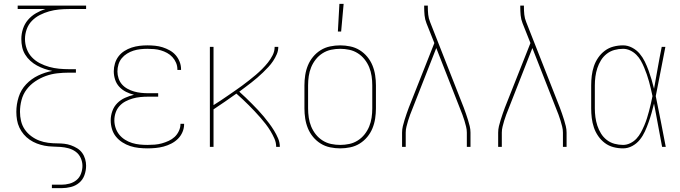

<svg xmlns="http://www.w3.org/2000/svg" viewBox="-20 -764 3540 999"><path d="M250 215V197H300Q321 197 341.5 191.5Q362 186 378 173Q394 160 401.5 139.5Q409 119 409 99Q409 78 400 58Q391 38 374 25.5Q357 13 336.5 7.5Q316 2 295 0.5Q274 -1 253 -1.5Q232 -2 211.5 -6Q191 -10 171.5 -17.5Q152 -25 134.5 -37Q117 -49 103.5 -65Q90 -81 81 -100Q72 -119 68.5 -140Q65 -161 65 -182Q65 -221 77 -259Q89 -297 116 -325.5Q143 -354 178.5 -371Q214 -388 252 -395Q231 -399 211 -406Q191 -413 172.5 -423Q154 -433 138 -447.5Q122 -462 111 -480Q100 -498 95.5 -518.5Q91 -539 91 -561Q91 -588 99.5 -614Q108 -640 125.5 -660.5Q143 -681 167 -695Q191 -709 216 -717H72V-735H428V-717H339Q313 -717 287 -714.5Q261 -712 236 -705Q211 -698 187.5 -686Q164 -674 146 -655.5Q128 -637 119 -612Q110 -587 110 -561Q110 -535 119 -510Q128 -485 146 -466Q164 -447 187.5 -435Q211 -423 236 -416Q261 -409 287 -406.5Q313 -404 339 -404H375V-386H339Q308 -386 277.5 -382.5Q247 -379 218 -368.5Q189 -358 163 -340.5Q137 -323 118.5 -298.5Q100 -274 92 -243.5Q84 -213 84 -182Q84 -158 89.5 -134.5Q95 -111 108.5 -91Q122 -71 142 -56Q162 -41 184.5 -32.5Q207 -24 231 -21Q255 -18 279 -18Q297 -18 314.5 -16Q332 -14 349 -8Q366 -2 381.5 7.5Q397 17 407.5 31.5Q418 46 423 63.5Q428 81 428 98Q428 123 419.5 147Q411 171 392 187Q373 203 348.5 209Q324 215 300 215Z M747 8Q725 8 702 5.5Q679 3 657.5 -4Q636 -11 616.5 -23.5Q597 -36 583 -53.5Q569 -71 562.5 -93Q556 -115 556 -138Q556 -162 564.5 -186Q573 -210 590.5 -227.5Q608 -245 630.5 -255Q653 -265 677 -271Q656 -276 636 -286Q616 -296 601 -312Q586 -328 579 -349.5Q572 -371 572 -393Q572 -413 578 -433.5Q584 -454 596.5 -470.5Q609 -487 627 -498.5Q645 -510 665 -516.5Q685 -523 705.5 -525.5Q726 -528 747 -528Q767 -528 787 -526Q807 -524 826 -518Q845 -512 863 -502Q881 -492 894 -477Q907 -462 914.5 -443Q922 -424 922 -404V-400H903V-403Q903 -421 896 -437.5Q889 -454 877 -467Q865 -480 849.5 -488.5Q834 -497 817 -502Q800 -507 782.5 -508.5Q765 -510 747 -510Q729 -510 710.5 -508Q692 -506 674.5 -500.5Q657 -495 641 -485Q625 -475 613.5 -461Q602 -447 596.5 -429Q591 -411 591 -392Q591 -374 597 -356Q603 -338 615 -324.5Q627 -311 643.5 -302Q660 -293 677.5 -288Q695 -283 713.5 -281Q732 -279 750 -279H803V-261H750Q730 -261 710 -259Q690 -257 670.5 -251.5Q651 -246 633 -236.5Q615 -227 601.5 -212Q588 -197 581.5 -177.5Q575 -158 575 -138Q575 -118 581.5 -98.5Q588 -79 600.5 -63.5Q613 -48 630.5 -37Q648 -26 667.5 -20Q687 -14 707 -12Q727 -10 747 -10Q766 -10 785 -11.5Q804 -13 822 -18Q840 -23 857.5 -31Q875 -39 888.5 -51.5Q902 -64 910.5 -82Q919 -100 919 -118V-120H938V-118Q938 -97 929.5 -77Q921 -57 906 -42Q891 -27 871.5 -17Q852 -7 831.5 -1.5Q811 4 789.5 6Q768 8 747 8Z M1072 0V-520H1091V-217Q1110 -229 1129 -241.5Q1148 -254 1166.5 -267Q1185 -280 1203.5 -292.5Q1222 -305 1240 -318.5Q1258 -332 1276 -346Q1294 -360 1311 -374.5Q1328 -389 1344 -405Q1360 -421 1374 -438.5Q1388 -456 1398.5 -476.5Q1409 -497 1409 -520H1428Q1428 -500 1420 -481.5Q1412 -463 1401 -446.5Q1390 -430 1376.5 -415.5Q1363 -401 1348.5 -387Q1334 -373 1319 -360Q1304 -347 1288.5 -335Q1273 -323 1257 -311Q1241 -299 1225 -287Q1242 -272 1258.5 -256Q1275 -240 1291 -224Q1307 -208 1322.5 -191.5Q1338 -175 1352.5 -157.5Q1367 -140 1380.5 -122Q1394 -104 1406 -84.5Q1418 -65 1427 -44Q1436 -23 1436 0H1417Q1417 -22 1408 -42.5Q1399 -63 1387.5 -82Q1376 -101 1362.5 -118.5Q1349 -136 1334.5 -152.5Q1320 -169 1305 -185Q1290 -201 1274.5 -216.5Q1259 -232 1243 -247Q1227 -262 1210 -277Q1181 -256 1151 -235.5Q1121 -215 1091 -195V0Z M1750 8Q1724 8 1697.5 2.5Q1671 -3 1648.5 -17Q1626 -31 1609 -51.5Q1592 -72 1582 -96.5Q1572 -121 1568 -147.5Q1564 -174 1564 -200V-320Q1564 -346 1568 -372.5Q1572 -399 1582 -423.5Q1592 -448 1609 -468.5Q1626 -489 1648.5 -503Q1671 -517 1697.5 -522.5Q1724 -528 1750 -528Q1776 -528 1802.5 -522.5Q1829 -517 1851.5 -503Q1874 -489 1891 -468.5Q1908 -448 1918 -423.5Q1928 -399 1932 -372.5Q1936 -346 1936 -320V-200Q1936 -174 1932 -147.5Q1928 -121 1918 -96.5Q1908 -72 1891 -51.5Q1874 -31 1851.5 -17Q1829 -3 1802.5 2.5Q1776 8 1750 8ZM1750 -10Q1774 -10 1797.5 -15Q1821 -20 1841.5 -33Q1862 -46 1877 -65Q1892 -84 1901 -106Q1910 -128 1913.5 -152Q1917 -176 1917 -200V-320Q1917 -344 1913.5 -368Q1910 -392 1901 -414Q1892 -436 1877 -455Q1862 -474 1841.5 -487Q1821 -500 1797.5 -505Q1774 -510 1750 -510Q1726 -510 1702.5 -505Q1679 -500 1658.5 -487Q1638 -474 1623 -455Q1608 -436 1599 -414Q1590 -392 1586.5 -368Q1583 -344 1583 -320V-200Q1583 -176 1586.5 -152Q1590 -128 1599 -106Q1608 -84 1623 -65Q1638 -46 1658.5 -33Q1679 -20 1702.5 -15Q1726 -10 1750 -10ZM1738 -600 1746 -744H1768L1755 -600Z M2072 0V-74Q2072 -91 2076 -107.5Q2080 -124 2085 -140Q2090 -156 2095.5 -172Q2101 -188 2107 -204L2240 -540L2199 -643Q2191 -663 2189 -684.5Q2187 -706 2187 -728V-735H2206V-728Q2206 -708 2208 -688Q2210 -668 2218 -649L2393 -204Q2399 -188 2404.5 -172Q2410 -156 2415 -140Q2420 -124 2424 -107.5Q2428 -91 2428 -74V0H2409V-74Q2409 -90 2405 -105.5Q2401 -121 2396.5 -136.5Q2392 -152 2386 -167.5Q2380 -183 2374 -198L2250 -514L2126 -198Q2120 -183 2114 -167.5Q2108 -152 2103.5 -136.5Q2099 -121 2095 -105.5Q2091 -90 2091 -74V0Z M2572 0V-74Q2572 -91 2576 -107.5Q2580 -124 2585 -140Q2590 -156 2595.5 -172Q2601 -188 2607 -204L2740 -540L2699 -643Q2691 -663 2689 -684.5Q2687 -706 2687 -728V-735H2706V-728Q2706 -708 2708 -688Q2710 -668 2718 -649L2893 -204Q2899 -188 2904.5 -172Q2910 -156 2915 -140Q2920 -124 2924 -107.5Q2928 -91 2928 -74V0H2909V-74Q2909 -90 2905 -105.5Q2901 -121 2896.5 -136.5Q2892 -152 2886 -167.5Q2880 -183 2874 -198L2750 -514L2626 -198Q2620 -183 2614 -167.5Q2608 -152 2603.5 -136.5Q2599 -121 2595 -105.5Q2591 -90 2591 -74V0Z M3222 8Q3196 8 3171.5 1.5Q3147 -5 3127 -20Q3107 -35 3092.5 -56Q3078 -77 3070 -101Q3062 -125 3059 -150Q3056 -175 3056 -200V-320Q3056 -345 3059 -370Q3062 -395 3070 -419Q3078 -443 3092.5 -464Q3107 -485 3127 -500Q3147 -515 3171.5 -521.5Q3196 -528 3222 -528Q3246 -528 3269 -516Q3292 -504 3308 -485Q3324 -466 3335 -443.5Q3346 -421 3354.5 -397.5Q3363 -374 3370 -350.5Q3377 -327 3383 -302Q3393 -357 3402.5 -411.5Q3412 -466 3423 -520H3442Q3429 -456 3417 -391.5Q3405 -327 3392 -264Q3406 -198 3418.5 -132Q3431 -66 3444 0H3425Q3414 -56 3404 -112.5Q3394 -169 3383 -225Q3377 -200 3370 -175.5Q3363 -151 3354.5 -127Q3346 -103 3335.5 -80Q3325 -57 3309 -37Q3293 -17 3270 -4.5Q3247 8 3222 8ZM3222 -10Q3241 -10 3259.5 -19Q3278 -28 3291.5 -42.5Q3305 -57 3314.5 -74.5Q3324 -92 3332 -110.5Q3340 -129 3346 -148Q3352 -167 3357 -186Q3362 -205 3366.5 -224.5Q3371 -244 3375 -264Q3371 -283 3366.5 -302Q3362 -321 3357 -339.5Q3352 -358 3345.5 -376.5Q3339 -395 3331.5 -413Q3324 -431 3314.5 -448Q3305 -465 3291 -479Q3277 -493 3259 -501.5Q3241 -510 3222 -510Q3199 -510 3177 -504Q3155 -498 3137 -484Q3119 -470 3107 -450.5Q3095 -431 3088 -409.5Q3081 -388 3078 -365.5Q3075 -343 3075 -320V-200Q3075 -177 3078 -154.5Q3081 -132 3088 -110.5Q3095 -89 3107 -69.5Q3119 -50 3137 -36Q3155 -22 3177 -16Q3199 -10 3222 -10Z"/></svg>

Font: Iosevka Term Curly Thin
Style: Regular
Weight: 100
Designer: Belleve Invis
Foundry: Belleve Invis
Version: Version 32.3.0